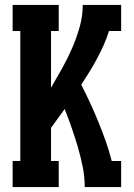

<svg xmlns="http://www.w3.org/2000/svg" viewBox="-20 -755 540 775"><path d="M31 0V-105H62V-630H31V-735H217V-630H186V-401Q209 -440 231 -479.5Q253 -519 271 -560.5Q289 -602 301.5 -646Q314 -690 314 -735H469V-630H420Q411 -601 398.5 -573Q386 -545 371.5 -518Q357 -491 341 -465Q325 -439 308 -413Q327 -376 344.5 -338Q362 -300 377.5 -262Q393 -224 407 -184.5Q421 -145 431 -105H469V0H322Q322 -41 314 -81Q306 -121 294.5 -160.5Q283 -200 269.5 -238.5Q256 -277 241 -315Q227 -296 213.5 -277Q200 -258 186 -239V-105H217V0Z"/></svg>

Font: Iosevka Curly Slab Extrabold
Style: Regular
Weight: 800
Monospace: yes
Designer: Belleve Invis
Foundry: Belleve Invis
Version: Version 22.1.2; ttfautohint (v1.8.4)